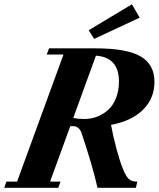

<svg xmlns="http://www.w3.org/2000/svg" viewBox="-49 -893 758 913"><path d="M398.9 -708 372.6 -749 578.1 -872.6 615.2 -809.1ZM-28.8 0 -18.6 -29.3H32.2L252.9 -633.8H173.3L184.1 -663.1H405.3Q553.7 -663.1 619.6 -624.8Q685.5 -586.4 685.5 -503.9Q685.5 -425.3 631.3 -371.3Q577.1 -317.4 479 -299.3Q488.8 -244.6 504.9 -185.1Q521 -125.5 536.1 -88.4Q550.3 -54.2 563.5 -41.7Q576.7 -29.3 604 -29.3L597.2 0H414.6Q391.6 -103.5 338.4 -261.2Q333.5 -275.9 323.2 -284.4Q313 -293 301.3 -293H285.2L189 -29.3H238.8L228 0ZM516.6 -505.9Q516.6 -620.1 407.2 -628.4L299.3 -332Q324.2 -327.1 352.1 -327.1Q383.8 -327.1 412.6 -338.1Q441.4 -349.1 465.1 -370.4Q488.8 -391.6 502.7 -426.5Q516.6 -461.4 516.6 -505.9Z"/></svg>

Font: Elstob Grade
Style: Italic
Weight: 400
Italic angle: -20°
Designer: Peter S. Baker
Version: Version 1.015